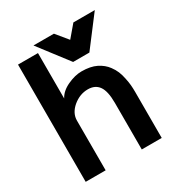

<svg xmlns="http://www.w3.org/2000/svg" viewBox="-177 -883 949 1009"><g transform="rotate(-30 297.5 -379.0)"><path d="M50.8 0V-711.4H171.9V-436Q190.4 -471.2 235.4 -492.2Q281.2 -513.7 321.8 -513.7Q375.5 -513.7 410.9 -496.1Q446.3 -478.5 467.3 -449.7Q481.9 -430.2 490.2 -410.2Q498.5 -390.1 503.4 -365.2Q508.8 -340.3 510.5 -320.6Q512.2 -300.8 512.2 -278.8V0H391.1V-282.7Q391.1 -353.5 369.1 -384.5Q347.2 -415.5 303.2 -415.5Q253.9 -415.5 212.4 -380.9Q171.9 -346.2 171.9 -301.8V0ZM308.6 -578.6 171.4 -757.8H295.4L353.5 -687L413.6 -757.8H543.5L407.2 -578.6Z"/></g></svg>

Font: Ride
Style: Bold
Weight: 700
Version: Version 3.000